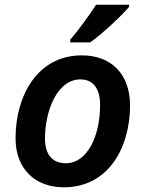

<svg xmlns="http://www.w3.org/2000/svg" viewBox="-20 -786 617 815"><path d="M278 -618V-606H363C414 -642 499 -722 528 -757V-766H388C358 -720 312 -656 278 -618ZM251 9C442 9 532 -162 532 -338C532 -471 453 -551 327 -551C140 -551 46 -381 46 -199C46 -70 128 9 251 9ZM260 -93C202 -93 171 -130 171 -198C171 -316 223 -449 321 -449C383 -449 405 -399 405 -342C405 -202 347 -93 260 -93Z"/></svg>

Font: Noto Sans SemiBold
Style: Italic
Weight: 600
Italic angle: -12°
Designer: Monotype Design Team
Foundry: Monotype Imaging Inc.
Version: Version 2.013